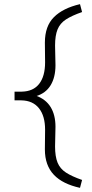

<svg xmlns="http://www.w3.org/2000/svg" viewBox="-20 -712 445 924"><path d="M365 192Q324 183 292.5 167.5Q261 152 239.5 129.5Q218 107 207 76.5Q196 46 196 7L197 -88Q197 -154 167.5 -191Q138 -228 83 -229H50V-271H85Q140 -272 168.5 -308.5Q197 -345 197 -412L196 -507Q196 -586 239.5 -629.5Q283 -673 365 -692L375 -654Q326 -637 297.5 -618.5Q269 -600 257 -570.5Q245 -541 245 -493L247 -398Q247 -340 223.5 -301.5Q200 -263 153 -249L152 -252Q200 -235 223.5 -197Q247 -159 247 -102L245 -7Q245 41 257 70.5Q269 100 297.5 118.5Q326 137 375 154Z"/></svg>

Font: Mach ExtraLight
Style: Regular
Weight: 250
Version: Version 1.002